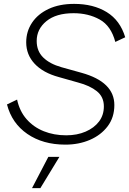

<svg xmlns="http://www.w3.org/2000/svg" viewBox="-20 -736 665 989"><path d="M317 9Q201 9 121 -46Q41 -101 16 -198L68 -223Q81 -163 117 -122Q153 -81 205.5 -60Q258 -39 321 -39Q377 -39 421 -58Q465 -77 490 -110Q515 -143 515 -188Q515 -237 479 -266Q443 -295 382 -311L283 -339Q202 -361 158.5 -407.5Q115 -454 115 -518Q115 -574 145 -619Q175 -664 230.5 -690Q286 -716 362 -716Q461 -716 530 -673.5Q599 -631 625 -544L574 -520Q552 -603 493.5 -635.5Q435 -668 359 -668Q269 -668 219 -627Q169 -586 169 -525Q169 -473 202.5 -440Q236 -407 296 -390L400 -361Q569 -314 569 -195Q569 -131 534.5 -85.5Q500 -40 443 -15.5Q386 9 317 9ZM286 72 188 233H145L229 72Z"/></svg>

Font: Prodigy Sans Light
Style: Italic
Weight: 300
Italic angle: -13°
Designer: Wei Huang
Foundry: Wei Huang
Version: Version 1.003; ttfautohint (v1.8.3)